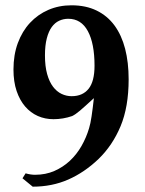

<svg xmlns="http://www.w3.org/2000/svg" viewBox="-20 -680 540 717"><path d="M102.1 17.1 64 -14.2 75.7 -32.7Q94.2 -27.3 110.8 -27.3Q150.4 -27.3 182.9 -41.5Q215.3 -55.7 240.7 -79.3Q266.1 -103 284.2 -134.5Q302.2 -166 312.5 -200.7Q317.9 -217.8 322 -245.8Q326.2 -273.9 330.6 -313.5Q312.5 -296.9 300 -285.6Q287.6 -274.4 278.6 -266.8Q269.5 -259.3 262.9 -254.6Q256.3 -250 249.5 -246.6Q215.3 -234.9 179.7 -234.9Q148.4 -234.9 121.3 -246.8Q94.2 -258.8 74 -282.2Q53.7 -305.7 42 -340.3Q30.3 -375 30.3 -420.4Q30.3 -475.1 46.6 -519.3Q63 -563.5 92 -594.7Q121.1 -626 160.6 -643.1Q200.2 -660.2 247.1 -660.2Q300.8 -660.2 340.8 -640.6Q380.9 -621.1 407.5 -585Q434.1 -548.8 447.3 -497.8Q460.4 -446.8 460.4 -383.8Q460.4 -280.8 430.2 -208.5Q400.4 -137.2 348.1 -86.4Q295.4 -36.1 234.9 -9.5Q174.3 17.1 102.1 17.1ZM333 -434.6Q333 -517.6 308.1 -563.7Q283.2 -609.9 234.9 -609.9Q216.8 -609.9 200.9 -602.5Q185.1 -595.2 173.3 -579.1Q161.6 -563 154.8 -536.9Q147.9 -510.7 147.9 -473.1Q147.9 -432.6 156 -403.6Q164.1 -374.5 178 -356.2Q191.9 -337.9 210 -329.3Q228 -320.8 247.6 -320.8Q288.6 -320.8 310.8 -348.4Q333 -376 333 -434.6Z"/></svg>

Font: XB Kayhan
Style: Bold
Weight: 700
Designer: Behnam
Foundry: Irmug
Version: Version 7.300 2009